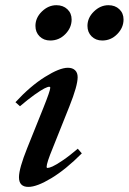

<svg xmlns="http://www.w3.org/2000/svg" viewBox="-20 -715 500 746"><path d="M377.4 -557.6Q352.1 -557.6 335.9 -573.7Q319.8 -589.8 319.8 -614.3Q319.8 -646 345 -670.4Q370.1 -694.8 401.4 -694.8Q427.2 -694.8 443.6 -679.2Q460 -663.6 460 -639.2Q460 -607.4 435.5 -582.5Q411.1 -557.6 377.4 -557.6ZM175.3 -557.6Q149.9 -557.6 133.8 -573.7Q117.7 -589.8 117.7 -614.3Q117.7 -646 142.8 -670.4Q168 -694.8 199.2 -694.8Q225.1 -694.8 241.7 -679.2Q258.3 -663.6 258.3 -639.2Q258.3 -607.4 233.9 -582.5Q209.5 -557.6 175.3 -557.6ZM90.3 11.2Q53.7 11.2 53.7 -26.4Q53.7 -60.1 85.9 -140.1L148.9 -296.9Q175.3 -362.8 175.3 -374Q175.3 -377.9 170.9 -377.9Q165.5 -377.9 152.3 -371.3Q139.2 -364.7 113.8 -346.7Q88.4 -328.6 57.6 -302.2L40 -317.9Q97.7 -380.4 154.5 -416Q211.4 -451.7 243.7 -451.7Q261.7 -451.7 271.7 -442.1Q281.7 -432.6 281.7 -415Q281.7 -381.8 249.5 -301.3L185.1 -140.1Q161.1 -82 161.1 -66.4Q161.1 -62.5 164.6 -62.5Q170.9 -62.5 183.8 -68.1Q196.8 -73.7 223.6 -91.8Q250.5 -109.9 282.2 -137.2L297.9 -119.1Q236.3 -57.1 179.9 -22.9Q123.5 11.2 90.3 11.2Z"/></svg>

Font: Elstob 10pt SemiBold
Style: Italic
Weight: 600
Italic angle: -20°
Designer: Peter S. Baker
Version: Version 1.015